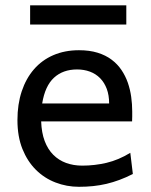

<svg xmlns="http://www.w3.org/2000/svg" viewBox="-20 -699 575 731"><path d="M136.7 -236.8Q138.2 -193.8 150.1 -162.1Q162.1 -130.4 182.9 -109.6Q203.6 -88.9 231.7 -78.6Q259.8 -68.4 293 -68.4Q340.3 -68.4 385.7 -79.1Q431.2 -89.8 476.1 -117.2L485.8 -36.6Q460 -23.4 435.1 -14.2Q410.2 -4.9 385.3 1Q360.4 6.8 334.7 9.5Q309.1 12.2 280.8 12.2Q233.9 12.2 191.4 -4.2Q148.9 -20.5 116.7 -52.5Q84.5 -84.5 65.4 -131.8Q46.4 -179.2 46.4 -241.7Q46.4 -302.2 62.7 -351.3Q79.1 -400.4 109.4 -435.3Q139.6 -470.2 183.1 -489Q226.6 -507.8 280.8 -507.8Q320.8 -507.8 351.6 -498.3Q382.3 -488.8 404.8 -471.9Q427.2 -455.1 442.4 -432.6Q457.5 -410.2 466.6 -384.3Q475.6 -358.4 479.5 -330.3Q483.4 -302.2 483.4 -274.9V-255.9Q483.4 -243.7 482.9 -236.8ZM273.4 -434.6Q219.7 -434.6 185.5 -403.1Q151.4 -371.6 140.6 -305.2H395.5Q395.5 -336.4 386.5 -360.6Q377.4 -384.8 361.1 -401.4Q344.7 -418 322.3 -426.3Q299.8 -434.6 273.4 -434.6ZM94.7 -678.7H460.9V-605.5H94.7Z"/></svg>

Font: Andika Viet
Style: Regular
Weight: 400
Designer: Victor Gaultney, Annie Olsen, Julie Remington, Don Collingsworth, Eric Hays, Becca Hirsbrunner
Foundry: SIL International
Version: Version 5.000